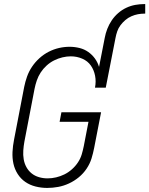

<svg xmlns="http://www.w3.org/2000/svg" viewBox="-20 -912 734 944"><path d="M495 -726Q499 -748 507.5 -770Q516 -792 529.5 -812Q543 -832 561.5 -848Q580 -864 601.5 -874Q623 -884 645.5 -888Q668 -892 690 -892H694V-845H690Q674 -845 658 -842Q642 -839 626 -832Q610 -825 596.5 -813.5Q583 -802 572.5 -788Q562 -774 556.5 -758Q551 -742 548 -726ZM212 12Q183 12 155 5Q127 -2 104.5 -17.5Q82 -33 67 -56.5Q52 -80 46 -107.5Q40 -135 41.5 -165Q43 -195 49 -225L99 -485Q104 -510 113 -535.5Q122 -561 137.5 -584Q153 -607 174 -626Q195 -645 219.5 -657.5Q244 -670 270 -676Q296 -682 322 -682Q347 -682 371 -676Q395 -670 414 -656.5Q433 -643 446.5 -624.5Q460 -606 467 -583L495 -726H548L500 -481H447Q453 -511 447.5 -539.5Q442 -568 426.5 -590Q411 -612 384.5 -623.5Q358 -635 328 -635Q308 -635 287 -630Q266 -625 246 -615Q226 -605 209 -589.5Q192 -574 180 -555.5Q168 -537 161 -516.5Q154 -496 150 -476L100 -216Q96 -194 94.5 -172Q93 -150 96.5 -129Q100 -108 110 -90Q120 -72 135.5 -59.5Q151 -47 171.5 -41Q192 -35 214 -35Q235 -35 256 -40Q277 -45 296.5 -54.5Q316 -64 333.5 -79.5Q351 -95 363.5 -114Q376 -133 382 -153.5Q388 -174 392 -194L415 -313H273L282 -360H477L443 -185Q438 -159 430 -133Q422 -107 406 -83Q390 -59 367.5 -40.5Q345 -22 319 -10Q293 2 266 7Q239 12 212 12Z"/></svg>

Font: Lode Dark
Style: Italic
Weight: 400
Italic angle: -11°
Monospace: yes
Designer: Belleve Invis
Foundry: Belleve Invis
Version: Version 29.2.0; ttfautohint (v1.8.3)